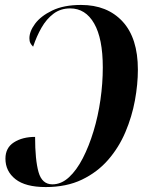

<svg xmlns="http://www.w3.org/2000/svg" viewBox="-20 -744 594 777"><path d="M308 -724Q414 -724 476 -657Q538 -590 538 -462Q538 -403 526 -337.5Q514 -272 487.5 -209.5Q461 -147 417.5 -97Q374 -47 311.5 -17Q249 13 165 13Q83 13 42.5 -19Q2 -51 2 -102Q2 -146 36.5 -168Q71 -190 122 -190Q122 -97 136 -47.5Q150 2 192 2Q228 2 259 -26.5Q290 -55 315 -103.5Q340 -152 358.5 -213Q377 -274 386.5 -340.5Q396 -407 396 -471Q396 -588 361 -649Q326 -710 264 -710Q225 -710 196.5 -688.5Q168 -667 148 -632Q128 -597 114 -555Q107 -562 103 -569.5Q99 -577 99 -589Q99 -617 122 -648Q145 -679 191.5 -701.5Q238 -724 308 -724Z"/></svg>

Font: Noto Serif Display ExtraCondensed
Style: Bold Italic
Weight: 700
Width: 2
Italic angle: -12°
Designer: Monotype Design Team
Foundry: Monotype Imaging Inc.
Version: Version 2.009